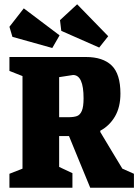

<svg xmlns="http://www.w3.org/2000/svg" viewBox="-20 -876 646 896"><path d="M24 -65 85 -89V-521L24 -545V-610H381Q460 -610 501 -570.5Q542 -531 542 -439Q542 -376 516.5 -332.5Q491 -289 448 -266V-260Q462 -238 505 -165L551 -89L605 -65V0H401Q392 -20 352 -119Q346 -133 302 -241H256V-97L318 -68V0H24ZM370 -417Q370 -526 321 -526L256 -516V-329H298Q325 -329 339.5 -334.5Q354 -340 362 -359Q370 -378 370 -417ZM443 -654 266 -732 260 -782 340 -856 485 -707ZM224 -652 38 -704 24 -751 91 -837 258 -711Z"/></svg>

Font: Grenze ExtraBold
Style: Regular
Weight: 800
Designer: Renata Polastri
Foundry: Omnibus-Type
Version: Version 1.002; ttfautohint (v1.8)